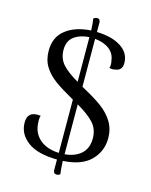

<svg xmlns="http://www.w3.org/2000/svg" viewBox="-128 -860 811 1034"><g transform="rotate(15 277.5 -343.5)"><path d="M303 12Q305 63 309 84Q301 92 290 92Q271 92 271 70V13Q162 12 106.5 -29.5Q51 -71 51 -135Q51 -193 107 -193Q118 -193 125 -192Q120 -177 122 -150Q125 -95 164 -61Q203 -27 271 -24L270 -321L268 -322Q200 -360 161 -388.5Q122 -417 99 -454Q76 -491 76 -542Q76 -619 129.5 -660Q183 -701 269 -706Q267 -752 263 -771Q273 -779 283 -779Q301 -779 301 -757V-706Q386 -704 436.5 -671Q487 -638 487 -582Q487 -540 447 -536Q439 -534 434 -534Q428 -534 416 -536Q419 -547 419 -556Q419 -568 416 -578Q412 -616 381.5 -639.5Q351 -663 301 -668L302 -401L313 -395Q376 -361 417 -331Q458 -301 483 -261Q508 -221 508 -168Q508 -97 458 -45.5Q408 6 303 12ZM270 -420 269 -669Q219 -666 185.5 -642Q152 -618 152 -567Q152 -520 180.5 -487.5Q209 -455 270 -420ZM428 -146Q428 -196 398.5 -230Q369 -264 302 -303L303 -25Q360 -30 394 -60.5Q428 -91 428 -146Z"/></g></svg>

Font: Arima Madurai
Style: Regular
Weight: 400
Designer: Joana Correia and Natanael Gama
Foundry: NDISCOVER
Version: Version 1.019